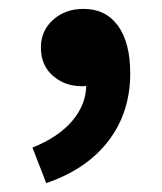

<svg xmlns="http://www.w3.org/2000/svg" viewBox="-20 -198 365 432"><path d="M174 -7 169 -112 221 -25Q199 -4 164 -4Q126 -4 99 -27.5Q72 -51 72 -91Q72 -129 99.5 -153.5Q127 -178 168 -178Q218 -178 245.5 -140Q273 -102 273 -33Q273 55 224 119Q175 183 84 214L53 134Q111 111 142.5 74Q174 37 174 -7Z"/></svg>

Font: Merged Yaku Han JP
Style: Bold
Weight: 700
Designer: Ryoko NISHIZUKA 西塚涼子 (kana, bopomofo & ideographs); Paul D. Hunt (Latin, Greek & Cyrillic); Sandoll Communications 산돌커뮤니
Foundry: Adobe
Version: Version 2.004